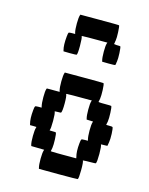

<svg xmlns="http://www.w3.org/2000/svg" viewBox="-104 -700 623 801"><g transform="rotate(15 208.0 -299.5)"><path d="M141.6 -380.4 142.6 -383.3H226.1Q309.1 -383.3 310.1 -382.3Q313 -377.4 314 -353.5Q314.9 -329.6 313 -315.9Q310.5 -302.2 310.1 -301.3L311.5 -300.8Q312.5 -300.8 314.9 -300.5Q317.4 -300.3 320.8 -300Q324.2 -299.8 328.4 -299.8Q332.5 -299.8 336.9 -299.8Q364.7 -299.8 365.7 -298.8Q368.7 -293.9 369.6 -270Q370.6 -246.1 368.7 -232.4Q366.2 -218.8 365.7 -217.8Q364.7 -216.8 378.9 -216.8Q392.1 -216.8 393.6 -215.3Q396.5 -210.4 397.5 -186.8Q398.4 -163.1 396 -149.4Q395 -144.5 394.5 -140.9Q394 -137.2 393.8 -136Q393.6 -134.8 393.6 -134.3Q392.6 -133.3 378.9 -133.3Q364.7 -133.3 365.7 -132.3Q369.6 -125.5 369.6 -92.3Q369.6 -58.1 365.7 -51.3Q364.3 -49.8 336.9 -49.8Q329.6 -49.8 323.2 -49.6Q316.9 -49.3 313.5 -48.8H310.1Q314 -42 313.7 -6.8Q313.5 28.3 309.6 32.2Q308.6 33.2 225.6 33.2L142.1 32.7L141.1 28.8Q137.7 16.1 137.9 -10.3Q138.2 -36.6 141.6 -46.4L142.6 -49.8L114.7 -50.3L86.9 -50.8L85.4 -54.7Q82 -67.4 82.3 -93.5Q82.5 -119.6 85.9 -129.4L86.9 -133.3L73.2 -133.8H59.1L58.1 -137.7Q51.8 -160.2 55.7 -197.8Q57.1 -212.4 59.1 -214.6Q61 -216.8 73.2 -216.8H86.9L85.9 -221.2Q82.5 -234.9 82.5 -261.2Q82.5 -287.6 85.9 -296.9L87.4 -299.8H114.7H142.6L141.1 -304.7Q137.7 -317.9 137.9 -344.5Q138.2 -371.1 141.6 -380.4ZM280.3 -296.4 281.7 -299.8H226.1Q219.7 -299.8 213.4 -299.8Q207 -299.8 201.7 -299.8Q196.3 -299.8 191.4 -299.6Q186.5 -299.3 182.9 -299.3Q179.2 -299.3 176.3 -299.3Q173.3 -299.3 171.9 -298.8H170.9Q175.3 -291 175.3 -258.8Q175.3 -225.6 170.9 -217.8Q169.9 -216.8 156.7 -216.8Q143.6 -216.8 143.6 -215.3Q147.5 -208.5 147.5 -175.8Q147.5 -141.1 143.6 -134.3Q142.6 -133.3 156.7 -133.3Q169.9 -133.3 170.9 -132.3Q173.8 -127.4 174.8 -103.5Q175.8 -79.6 173.8 -65.9Q171.4 -52.2 170.9 -51.3Q170.4 -50.8 177.7 -50.5Q185.1 -50.3 198.5 -50Q211.9 -49.8 226.1 -49.8H281.2L280.3 -54.7Q273.9 -77.6 277.8 -114.3Q279.3 -128.9 281.2 -131.1Q283.2 -133.3 295.4 -133.3H309.1L308.1 -137.7Q304.7 -150.9 304.7 -176.8Q304.7 -202.6 308.1 -212.9L309.1 -216.3L295.4 -216.8L281.2 -217.3L280.3 -221.2Q276.9 -233.4 276.9 -259.8Q276.9 -286.1 280.3 -296.4ZM141.6 -630.4 142.6 -633.3H226.1Q309.1 -633.3 310.1 -632.3Q312.5 -627.9 313.7 -603.8Q314.9 -579.6 313 -567.4Q312.5 -566.4 312 -562.5Q311.5 -558.6 311.5 -557.6Q310.5 -551.8 310.1 -551.3L321.8 -549.8H323.2Q336.9 -549.8 337.9 -548.8Q340.3 -544.4 341.6 -520.3Q342.8 -496.1 340.8 -483.9Q340.3 -482.4 339.8 -478.8Q339.4 -475.1 339.4 -474.1Q338.4 -468.8 337.4 -467.8Q336.4 -466.8 308.6 -466.8L281.2 -467.3L280.3 -471.2Q276.9 -483.4 276.9 -509.8Q276.9 -536.1 280.3 -545.9L281.7 -549.8H226.1Q219.7 -549.8 213.4 -549.8Q207 -549.8 201.7 -549.8Q196.3 -549.8 191.4 -549.6Q186.5 -549.3 182.9 -549.3Q179.2 -549.3 176.3 -549.3Q173.3 -549.3 171.9 -548.8H170.9Q174.8 -542 174.8 -506.8Q174.8 -471.7 170.9 -467.8Q169.9 -466.8 142.1 -466.8L114.3 -467.3L113.3 -471.2Q107.4 -492.2 111.3 -531.2Q112.8 -545.9 114.7 -547.9Q116.7 -549.8 128.9 -549.8H142.6L141.1 -554.7Q137.7 -567.9 137.9 -594.5Q138.2 -621.1 141.6 -630.4Z"/></g></svg>

Font: VT323
Style: Regular
Weight: 400
Monospace: yes
Version: Version 001.002